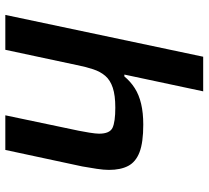

<svg xmlns="http://www.w3.org/2000/svg" viewBox="-51 -732 783 721"><g transform="rotate(90 340.5 -371.5)"><path d="M36 0 193 -743H323L260 -447H267Q286 -470 311 -486Q336 -502 370 -510Q404 -518 448 -518Q515 -518 551.5 -504Q588 -490 603 -461.5Q618 -433 618 -389Q618 -370 614 -343.5Q610 -317 605 -289L543 0H413L471 -276Q474 -290 478 -315Q482 -340 482 -352Q482 -392 460 -402.5Q438 -413 384 -413Q338 -413 309.5 -403.5Q281 -394 265 -375.5Q249 -357 240 -329.5Q231 -302 224 -267L167 0Z"/></g></svg>

Font: Saira Expanded SemiBold
Style: Italic
Weight: 600
Width: 7
Italic angle: -12°
Designer: Hector Gatti with collaboration of the Omnibus-Type team
Foundry: Omnibus-Type
Version: Version 1.101